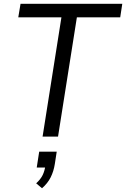

<svg xmlns="http://www.w3.org/2000/svg" viewBox="-20 -725 669 1019"><path d="M206 0 306 -633H77L89 -705H629L618 -633H388L288 0ZM203 274 172 248Q196 226 206.5 204Q217 182 221 154L235 164H175L188 80H281L271 145Q265 184 249 216Q233 248 203 274Z"/></svg>

Font: Nunito Sans 10pt SemiCondensed
Style: Italic
Weight: 400
Width: 4
Italic angle: -9°
Designer: Vernon Adams
Foundry: Vernon Adams
Version: Version 3.101;gftools[0.9.27]